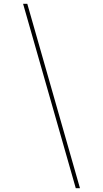

<svg xmlns="http://www.w3.org/2000/svg" viewBox="-20 -843 540 1006"><path d="M377 143 101 -823H123L399 143Z"/></svg>

Font: Iosevka Curly Slab ThObl
Style: Regular
Weight: 100
Italic angle: -9°
Monospace: yes
Designer: Belleve Invis
Foundry: Belleve Invis
Version: Version 11.0.0; ttfautohint (v1.8.3)